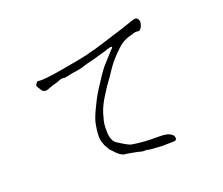

<svg xmlns="http://www.w3.org/2000/svg" viewBox="-118 -876 1236 1066"><g transform="rotate(-20 500.0 -343.0)"><path d="M553 -547Q558 -553 585 -582Q595 -592 596 -593Q598 -598 595 -599Q590 -601 580 -598Q568 -596 556 -590Q490 -572 486 -570Q430 -557 417 -552Q393 -543 362 -539Q330 -535 321 -532Q313 -529 308 -529Q302 -530 298 -527Q296 -525 294 -526Q290 -528 281 -528Q270 -529 260 -524Q252 -520 245 -518Q207 -508 199 -504Q175 -494 168 -495Q152 -496 144 -510Q126 -538 128 -540Q132 -549 136 -554Q143 -561 146 -560Q177 -554 301 -576L401 -594Q432 -600 448 -604Q471 -611 502 -618Q506 -619 568 -638Q613 -652 631 -658L687 -675Q706 -681 713 -684Q754 -699 764 -701Q774 -702 778 -700Q783 -698 787.5 -690.5Q792 -683 792 -678Q792 -661 784 -646Q775 -627 761.5 -630Q748 -633 726 -626H727Q727 -626 726 -626Q733 -626 733 -626Q714 -622 698 -617Q673 -608 652 -592Q636 -579 621 -564Q577 -520 552 -482Q527 -443 499 -406Q493 -397 472 -364Q438 -312 425 -269Q419 -249 414 -229Q409 -207 409 -187Q408 -153 412 -136Q419 -105 437 -93Q494 -56 512 -52Q537 -47 586 -43Q611 -41 672 -41Q713 -41 732 -32Q751 -22 754 -12Q758 1 757 3Q749 13 747 13Q738 12 735 13Q733 14 715 13.5Q697 13 686 14Q675 15 666 14Q657 13 630 12Q604 11 592 8Q580 4 571 6Q563 7 547 3Q530 -2 517 -4Q505 -6 484 -10Q463 -14 458 -13Q455 -13 439 -21Q422 -31 407 -49Q405 -51 395 -61Q388 -67 381 -81Q373 -96 370 -100L367 -110Q361 -125 359 -137Q356 -158 360 -192Q365 -227 368 -238Q377 -271 401 -319Q424 -366 432 -379Q443 -397 454 -414Q474 -446 488 -466Q512 -501 520 -510Q536 -528 553 -547Z"/></g></svg>

Font: ToneOZ-Pinyin-Tsuipita-TC
Style: Regular
Weight: 400
Designer: ÂÆ£ÂøóÂáåJeffrey Xuan(jeffreyx@gmail.com, ToneOZ.com) ÈòøÂù§(cjkFonts)
Foundry: ToneOZ
Version: Version 0.24071